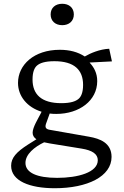

<svg xmlns="http://www.w3.org/2000/svg" viewBox="-20 -783 660 1018"><path d="M278.5 -179C400.5 -179 495.5 -249.5 495.5 -353C495.5 -395 478.5 -426 456 -450L455.5 -451.5L573.5 -457.5L559 -524.5C509.5 -522.5 459 -501 429.5 -483.5C392.5 -507.5 349 -519 297 -519C160 -519 75.5 -439 75.5 -343.5C75.5 -272.5 124.5 -214 200.5 -190.5L194.5 -178.5C182.5 -154.5 153 -108 153 -79.5C153 -65 159.5 -54 173 -44.5L128.5 -16.5C67 23 39 53.5 39 96C39 176.5 137.5 215 270.5 215C443.5 215 571.5 152.5 571.5 49C571.5 -25.5 509.5 -48 453 -58L242.5 -95C223 -98.5 217.5 -108 224 -127L243.5 -181C254.5 -179.5 266.5 -179 278.5 -179ZM115 81C115 34.5 163 -4 214 -28.5C223 -26.5 233 -24.5 244 -22.5L413 5C469 14 498.5 33.5 498.5 66.5C498.5 131 393.5 160 283 160C176.5 160 115 133 115 81ZM152.5 -361.5C152.5 -403 163.5 -425.5 177.5 -436.5C191.5 -448 217 -458.5 268.5 -458.5C374 -458.5 420.5 -412 420.5 -333C420.5 -291.5 409.5 -269 395.5 -258C381.5 -246.5 356.5 -236 305 -236C199.5 -236 152.5 -282.5 152.5 -361.5ZM248.5 -706.5C248.5 -671 274 -649.5 310 -649.5C346 -649.5 371.5 -671 371.5 -706.5C371.5 -742 346 -763 310 -763C274 -763 248.5 -742 248.5 -706.5Z"/></svg>

Font: Monaspace Argon Light
Style: Regular
Weight: 300
Designer: Riley Cran & the Lettermatic Team
Foundry: Lettermatic
Version: Version 1.000 (Monaspace Argon)